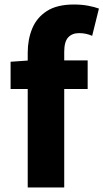

<svg xmlns="http://www.w3.org/2000/svg" viewBox="-20 -832 459 852"><path d="M103 0V-598Q103 -657 123 -705.5Q143 -754 188 -783Q233 -812 308 -812Q343 -812 371.5 -806.5Q400 -801 419 -794L389 -673Q362 -685 331 -685Q300 -685 282.5 -666Q265 -647 265 -602V0ZM27 -437V-558L113 -564H369V-437Z"/></svg>

Font: Noto Sans JP Thin ExtraBold
Style: Regular
Weight: 800
Version: Version 2.004-H2;hotconv 1.0.118;makeotfexe 2.5.65603